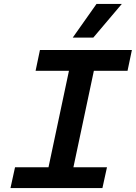

<svg xmlns="http://www.w3.org/2000/svg" viewBox="-20 -951 690 971"><path d="M203 0 351 -698H477L329 0ZM182 -698H647L625 -593H160ZM56 -105H521L498 0H33ZM348 -761 468 -931H596L452 -761Z"/></svg>

Font: Azeret Mono Thin Medium
Style: Italic
Weight: 500
Italic angle: -12°
Version: Version 1.002